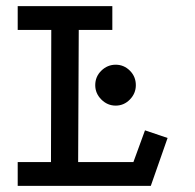

<svg xmlns="http://www.w3.org/2000/svg" viewBox="-20 -609 640 629"><path d="M38 -589H348V-511H238L236 -78H417L455 -182L529 -157L474 0H38V-78H147L148 -511H38ZM359 -397Q386 -397 405.5 -377.5Q425 -358 425 -330Q425 -303 405.5 -283Q386 -263 359 -263Q332 -263 312 -283Q292 -303 292 -330Q292 -358 312 -377.5Q332 -397 359 -397Z"/></svg>

Font: Podkova Medium
Style: Regular
Weight: 500
Designer: Ilya Yudin
Foundry: Cyreal (www.cyreal.org)
Version: Version 2.103